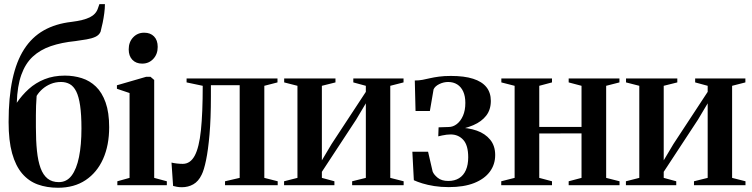

<svg xmlns="http://www.w3.org/2000/svg" viewBox="-20 -872 3542 904"><path d="M253 12Q200.5 12 157.8 -3.5Q115 -19 84.2 -55Q53.5 -91 37 -150.2Q20.5 -209.5 20.5 -297.5Q20.5 -413.5 38.8 -498.5Q57 -583.5 93.8 -640.5Q130.5 -697.5 186.2 -729Q242 -760.5 317 -769Q373.5 -776 402.8 -790.5Q432 -805 441 -832.5L448 -852.5H474Q474 -832.5 471 -810Q468 -787.5 463.5 -765.2Q459 -743 453.5 -722.5Q446.5 -706.5 429 -698.5Q411.5 -690.5 387 -686.5Q362.5 -682.5 334.5 -678.5Q269.5 -672 219.2 -654.8Q169 -637.5 134.2 -605.2Q99.5 -573 80.5 -520Q61.5 -467 59 -388Q83 -423.5 115.2 -452.8Q147.5 -482 189.8 -499Q232 -516 285.5 -516Q327.5 -516 365.2 -504Q403 -492 431.8 -464.2Q460.5 -436.5 477.2 -389.5Q494 -342.5 494 -273Q494 -188 465.5 -124Q437 -60 383.2 -24Q329.5 12 253 12ZM257 -14.5Q294 -14.5 317.2 -45.2Q340.5 -76 352 -132.8Q363.5 -189.5 363.5 -267Q363.5 -332.5 357.2 -375Q351 -417.5 338.8 -441.8Q326.5 -466 308.5 -476Q290.5 -486 267.5 -486Q241 -486 218.8 -476.8Q196.5 -467.5 179.8 -452.8Q163 -438 152.5 -420.5Q150.5 -394.5 149.8 -373.5Q149 -352.5 149 -329.2Q149 -306 149 -273Q149 -210 154 -161.8Q159 -113.5 171 -80.8Q183 -48 204 -31.2Q225 -14.5 257 -14.5Z M532.5 0V-18.5L590 -34.5V-434L530.5 -454V-470.5L668.5 -510.5H688.5L706 -495.5V-34.5L765.5 -18.5V0ZM649 -572.5Q620.5 -572.5 603.2 -590.5Q586 -608.5 586 -639.5Q586 -674 606.8 -696Q627.5 -718 658.5 -718H659.5Q688 -718 705.2 -700.5Q722.5 -683 722.5 -651Q722.5 -617 701.8 -594.8Q681 -572.5 650 -572.5Z M836.5 9.5Q823 9.5 812.8 7.5Q802.5 5.5 795 3.5L787.5 -106.5Q797.5 -104 812.5 -102.2Q827.5 -100.5 840.5 -100.5Q876 -100.5 896.8 -139Q917.5 -177.5 926 -258.8Q934.5 -340 934.5 -468L858.5 -484V-502.5H1286.5V-484L1224.5 -468V-34.5L1287.5 -18.5V0H1039.5V-18.5L1108.5 -34.5V-471H973V-417.5Q973 -313.5 966.5 -239.2Q960 -165 950.2 -118Q940.5 -71 929.5 -49.5Q914.5 -18 890.2 -4.2Q866 9.5 836.5 9.5Z M1317.5 0V-18.5L1380.5 -34.5V-468L1318 -484V-502.5H1559.5V-484L1495.5 -468V-117L1541 -193.5L1702.5 -439.5V-468L1643.5 -484V-502.5H1880V-484L1817.5 -468V-34.5L1880.5 -18.5V0H1638V-18.5L1702.5 -34.5V-385.5L1657 -309L1495.5 -63V-34.5L1554.5 -18.5V0Z M2093 9Q2056 9 2024.5 4Q1993 -1 1968.8 -8.5Q1944.5 -16 1928.5 -23.5L1921.5 -157.5H1995.5L2017 -64.5Q2022.5 -50 2040.8 -35Q2059 -20 2091 -20Q2120.5 -20 2141.5 -33Q2162.5 -46 2173.5 -71Q2184.5 -96 2184.5 -131.5Q2184.5 -188 2161.2 -213.5Q2138 -239 2101.5 -239Q2093.5 -239 2082.8 -237.8Q2072 -236.5 2061.5 -234.2Q2051 -232 2043.5 -230L2045 -272.5L2092 -274Q2113 -274 2131 -288Q2149 -302 2160 -327.2Q2171 -352.5 2171 -387.5Q2171 -419 2161 -441Q2151 -463 2132.8 -474.5Q2114.5 -486 2090 -486Q2068.5 -486 2048.5 -476.2Q2028.5 -466.5 2021.5 -451.5L2004 -349.5H1936.5L1933 -493Q1952.5 -493 1969.5 -496.2Q1986.5 -499.5 2004.8 -503.8Q2023 -508 2046.8 -511.2Q2070.5 -514.5 2103 -514.5Q2166 -514.5 2207.5 -501.2Q2249 -488 2270 -462Q2291 -436 2291 -397Q2291 -355.5 2269.2 -327.5Q2247.5 -299.5 2208.8 -282.8Q2170 -266 2120 -258.5L2136.5 -271Q2185 -271 2224.8 -257Q2264.5 -243 2288 -214.2Q2311.5 -185.5 2311.5 -142Q2311.5 -97.5 2286.2 -63.5Q2261 -29.5 2212.5 -10.2Q2164 9 2093 9Z M2340 0V-18.5L2403 -34.5V-468L2340.5 -484V-502.5H2579V-484L2519 -468V-274.5H2718V-468L2657.5 -484V-502.5H2896.5V-484L2834 -468V-34.5L2897 -18.5V0H2657.5V-18.5L2718 -34.5V-244L2519 -243.5V-34.5L2579 -18.5V0Z M2927 0V-18.5L2990 -34.5V-468L2927.5 -484V-502.5H3169V-484L3105 -468V-117L3150.5 -193.5L3312 -439.5V-468L3253 -484V-502.5H3489.5V-484L3427 -468V-34.5L3490 -18.5V0H3247.5V-18.5L3312 -34.5V-385.5L3266.5 -309L3105 -63V-34.5L3164 -18.5V0Z"/></svg>

Font: Merriweather 144pt SemiBold
Style: Regular
Weight: 600
Version: Version 2.100